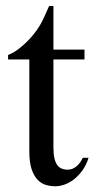

<svg xmlns="http://www.w3.org/2000/svg" viewBox="-20 -615 319 649"><path d="M279.3 -81.5Q271.5 -56.6 258.3 -38.6Q245.1 -20.5 230 -8.8Q214.8 2.9 198.5 8.8Q182.1 14.6 167.5 14.6Q151.4 14.6 135.7 10.3Q120.1 5.9 107.4 -7.1Q94.7 -20 86.9 -43.2Q79.1 -66.4 79.1 -104V-414.1H7.3V-429.2Q27.3 -436.5 49.6 -454.8Q71.8 -473.1 90.8 -495.6Q97.7 -503.9 103 -511.2Q108.4 -518.6 114.7 -529.1Q121.1 -539.6 128.4 -555.2Q135.7 -570.8 146 -594.7H160.6V-447.3H265.6V-414.1H160.6V-115.7Q160.6 -93.8 164.1 -79.6Q167.5 -65.4 173.6 -57.1Q179.7 -48.8 187.7 -45.4Q195.8 -42 205.1 -41.5Q223.1 -40.5 237.1 -51.5Q251 -62.5 259.8 -81.5Z"/></svg>

Font: Doulos SIL
Style: Regular
Weight: 400
Designer: Walt Agee, Victor Gaultney, Peter Martin, Debbi Hosken
Foundry: SIL International
Version: Version 4.110; 2011; Maintenance release